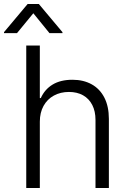

<svg xmlns="http://www.w3.org/2000/svg" viewBox="-59 -933 632 953"><path d="M138.7 0H71.3V-707H138.7V-446.3H143.6Q163.1 -489.7 202.4 -513.4Q241.7 -537.1 300.8 -537.1Q355 -537.1 395.8 -514.6Q436.5 -492.2 459 -448.5Q481.4 -404.8 481.4 -342.8V0H415V-337.9Q415 -380.9 398.9 -412.1Q382.8 -443.4 353.3 -460Q323.7 -476.6 283.2 -476.6Q241.2 -476.6 208.5 -458.7Q175.8 -440.9 157.2 -407.5Q138.7 -374 138.7 -329.1ZM106.4 -867.2 25.4 -768.6H-39.1V-773.4L78.1 -913.1H133.8L251 -773.4V-768.6H186.5Z"/></svg>

Font: Pretendard GOV Light
Style: Regular
Weight: 300
Designer: Base glyphs from Inter by Rasmus Andersson; Hangeul glyphs from Noto Sans CJK(Source Han Sans) by Jang Soo-young and Kan
Foundry: Kil Hyung-jin
Version: Version 1.309